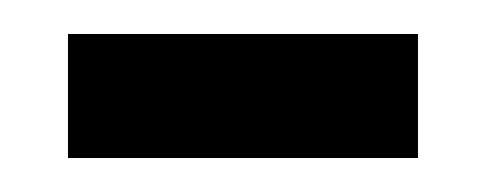

<svg xmlns="http://www.w3.org/2000/svg" viewBox="-20 -329 286 113"><path d="M20 -236V-309H226V-236Z"/></svg>

Font: Noto Serif ExtraCondensed
Style: Regular
Weight: 400
Width: 2
Designer: Monotype Design Team
Foundry: Monotype Imaging Inc.
Version: Version 2.015